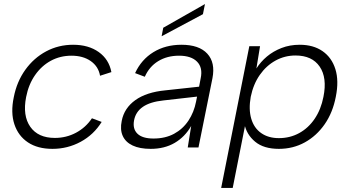

<svg xmlns="http://www.w3.org/2000/svg" viewBox="-20 -728 1726 948"><path d="M239 7Q166 7 118 -25Q70 -57 51 -114.5Q32 -172 48 -248Q63 -325 105 -383.5Q147 -442 208 -474.5Q269 -507 341 -507Q417 -507 467.5 -471Q518 -435 530 -372L474 -354Q466 -400 428 -426.5Q390 -453 333 -453Q277 -453 231 -428Q185 -403 153 -357Q121 -311 109 -249Q91 -157 129.5 -102Q168 -47 251 -47Q307 -47 355 -72.5Q403 -98 434 -144L482 -126Q443 -63 378.5 -28Q314 7 239 7Z M907 0 924 -106Q893 -52 842.5 -22.5Q792 7 724 7Q670 7 635 -9.5Q600 -26 586 -57Q572 -88 581 -131Q593 -194 648 -233.5Q703 -273 797 -282L963 -300L971 -342Q982 -394 953 -423.5Q924 -453 864 -453Q805 -453 761 -426Q717 -399 695 -349L647 -367Q678 -434 737.5 -470.5Q797 -507 876 -507Q963 -507 1003.5 -463Q1044 -419 1029 -342L960 0ZM953 -251 786 -232Q721 -225 685.5 -200.5Q650 -176 642 -134Q634 -92 658.5 -68Q683 -44 738 -44Q796 -44 839.5 -67.5Q883 -91 910.5 -132.5Q938 -174 948 -226ZM992 -708 982 -658 778 -549 786 -591Z M1187 -116 1192 -118 1129 200H1072L1211 -500H1264L1246 -390Q1267 -423 1298 -449Q1329 -475 1370 -491Q1411 -507 1460 -507Q1527 -507 1572.5 -475.5Q1618 -444 1636 -386.5Q1654 -329 1638 -250Q1623 -172 1583 -114.5Q1543 -57 1485 -25Q1427 7 1357 7Q1282 7 1239.5 -28.5Q1197 -64 1187 -116ZM1577 -250Q1596 -344 1558.5 -399Q1521 -454 1439 -454Q1386 -454 1340.5 -429Q1295 -404 1263 -358.5Q1231 -313 1218 -250Q1207 -188 1220.5 -142Q1234 -96 1269.5 -71Q1305 -46 1357 -46Q1412 -46 1457.5 -71Q1503 -96 1534 -142Q1565 -188 1577 -250Z"/></svg>

Font: Albert Sans Light
Style: Italic
Weight: 300
Italic angle: -11.25°
Designer: Andreas Rasmussen
Foundry: a.Foundry
Version: Version 1.025